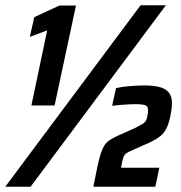

<svg xmlns="http://www.w3.org/2000/svg" viewBox="-39 -708 685 728"><path d="M80 -308 140 -593 74 -568 91 -643 186 -687H249L168 -308ZM-19 0 494 -688H590L77 0ZM315 0 331 -79Q337 -107 343 -125.5Q349 -144 356.5 -156Q364 -168 376.5 -176.5Q389 -185 409 -194L474 -223Q493 -233 502 -238.5Q511 -244 514.5 -250.5Q518 -257 520 -270Q522 -277 522 -283Q522 -289 522 -291Q522 -302 517 -306Q512 -310 501.5 -311.5Q491 -313 475 -313Q460 -313 436 -311.5Q412 -310 386 -307L401 -374Q423 -379 453.5 -381.5Q484 -384 510 -384Q541 -384 564 -378.5Q587 -373 600 -358.5Q613 -344 613 -316Q613 -307 611.5 -295.5Q610 -284 608 -273Q602 -242 593 -223Q584 -204 569 -192Q554 -180 529 -168L455 -135Q439 -128 433.5 -120.5Q428 -113 424 -94L420 -72H565L550 0Z"/></svg>

Font: Saira SemiCondensed
Style: Bold Italic
Weight: 700
Width: 4
Italic angle: -12°
Designer: Hector Gatti with collaboration of the Omnibus-Type team
Foundry: Omnibus-Type
Version: Version 1.101